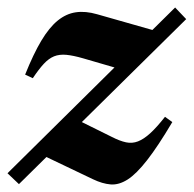

<svg xmlns="http://www.w3.org/2000/svg" viewBox="-33 -481 516 512"><path d="M-13 -19 434 -461 463.5 -430 17.5 10ZM54.5 -272.5 34 -282Q56 -337 77.2 -372.5Q98.5 -408 121 -426.2Q143.5 -444.5 169.2 -448.2Q195 -452 226 -443L396.5 -394.5L298.5 -293.5L188.5 -325.5Q162.5 -333 144 -334.8Q125.5 -336.5 111.2 -330.8Q97 -325 83.8 -310.8Q70.5 -296.5 54.5 -272.5ZM215 -3 71.5 -71.5 167 -164.5 265 -116Q286.5 -105 303 -101.5Q319.5 -98 335 -104Q350.5 -110 367.8 -125.8Q385 -141.5 407 -169.5L426.5 -155.5Q388 -90.5 359.2 -53.8Q330.5 -17 307.2 -2.2Q284 12.5 262 10.8Q240 9 215 -3Z"/></svg>

Font: Newsreader 24pt
Style: Bold Italic
Weight: 700
Italic angle: -17°
Designer: Hugues Gentile
Foundry: Production Type
Version: Version 1.003